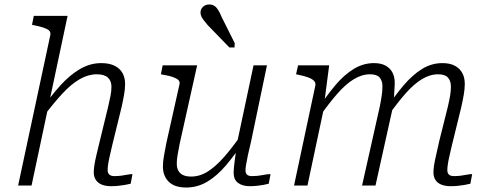

<svg xmlns="http://www.w3.org/2000/svg" viewBox="-20 -829 2182 858"><path d="M61 0H121L282 -758H131L123 -718L133 -716Q158 -711 174.5 -705.5Q191 -700 199 -693Q207 -686 205 -673ZM482 -182 523 -349Q530 -380 534.5 -406Q539 -432 539 -454Q539 -482 527.5 -502.5Q516 -523 492.5 -535Q469 -547 432 -547Q383 -547 337.5 -520.5Q292 -494 250 -447.5Q208 -401 166 -340L177 -312Q221 -370 259.5 -411.5Q298 -453 336 -475Q374 -497 412 -497Q447 -497 462.5 -482Q478 -467 478 -442Q478 -422 474 -401.5Q470 -381 463 -351L426 -199Q417 -162 411 -136.5Q405 -111 402 -92.5Q399 -74 399 -59Q399 -38 409 -24Q419 -10 436 -3.5Q453 3 476 3Q492 3 507.5 1.5Q523 0 537.5 -2.5Q552 -5 564 -8L572 -51Q562 -51 549.5 -48.5Q537 -46 522 -44Q507 -42 491 -42Q477 -42 469 -48.5Q461 -55 461 -69Q461 -78 463 -93Q465 -108 470 -130Q475 -152 482 -182Z M783 -187Q777 -157 773.5 -136Q770 -115 770 -98Q770 -80 776.5 -67Q783 -54 797.5 -47Q812 -40 834 -40Q873 -40 908.5 -62.5Q944 -85 981 -127Q1018 -169 1059 -228L1071 -200Q1031 -139 991 -91.5Q951 -44 907 -17.5Q863 9 812 9Q760 9 734 -17Q708 -43 708 -85Q708 -106 712.5 -131.5Q717 -157 723 -188L782 -452Q785 -464 777 -471.5Q769 -479 752 -485Q735 -491 709 -495L699 -497L707 -537H861ZM1102 -197Q1093 -160 1087.5 -134Q1082 -108 1079.5 -92Q1077 -76 1077 -68Q1077 -54 1084.5 -48Q1092 -42 1106 -42Q1131 -42 1152.5 -46.5Q1174 -51 1189 -51L1181 -8Q1170 -5 1156 -2.5Q1142 0 1127 1.5Q1112 3 1096 3Q1064 3 1044 -11.5Q1024 -26 1024 -58Q1024 -67 1025.5 -82.5Q1027 -98 1030 -120Q1033 -142 1037 -169L1035 -170L1113 -537H1173ZM971 -752Q963 -771 955.5 -783.5Q948 -796 938.5 -802.5Q929 -809 915 -809Q898 -809 887 -798.5Q876 -788 876 -773Q876 -763 880.5 -754Q885 -745 892.5 -736Q900 -727 908 -717L1005 -617H1028L1029 -636Z M1294 0H1354L1432 -367L1430 -376L1451 -537H1312L1303 -497L1313 -495Q1338 -490 1356 -483.5Q1374 -477 1383 -468Q1392 -459 1389 -446ZM2000 -182 2041 -349Q2048 -380 2052.5 -406Q2057 -432 2057 -454Q2057 -482 2046 -502.5Q2035 -523 2013 -535Q1991 -547 1957 -547Q1908 -547 1865.5 -520.5Q1823 -494 1783.5 -447.5Q1744 -401 1703 -340L1715 -312Q1756 -370 1792.5 -411.5Q1829 -453 1865 -475Q1901 -497 1938 -497Q1969 -497 1982 -482Q1995 -467 1995 -442Q1995 -422 1991.5 -401.5Q1988 -381 1981 -351L1943 -199Q1935 -162 1929 -136.5Q1923 -111 1920 -92.5Q1917 -74 1917 -59Q1917 -38 1926.5 -24Q1936 -10 1953.5 -3.5Q1971 3 1993 3Q2010 3 2025.5 1.5Q2041 0 2055.5 -2.5Q2070 -5 2082 -8L2090 -51Q2080 -51 2067 -48.5Q2054 -46 2039.5 -44Q2025 -42 2009 -42Q1994 -42 1986.5 -48.5Q1979 -55 1979 -69Q1979 -78 1981 -93Q1983 -108 1988 -130Q1993 -152 2000 -182ZM1598 0H1658L1735 -347Q1736 -354 1738 -369Q1740 -384 1741 -401Q1742 -418 1743 -433.5Q1744 -449 1744 -459Q1744 -485 1734 -504.5Q1724 -524 1703.5 -535.5Q1683 -547 1651 -547Q1603 -547 1560 -520.5Q1517 -494 1478 -447.5Q1439 -401 1399 -340L1411 -312Q1452 -370 1488.5 -411.5Q1525 -453 1561 -475Q1597 -497 1634 -497Q1664 -497 1676.5 -482.5Q1689 -468 1689 -443Q1689 -424 1686 -403Q1683 -382 1677 -352Z"/></svg>

Font: Roboto Serif ExtraLight
Style: Italic
Weight: 250
Italic angle: -10°
Designer: Greg Gazdowicz
Foundry: Commercial Type
Version: Version 1.008